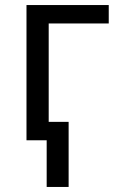

<svg xmlns="http://www.w3.org/2000/svg" viewBox="-20 -556 473 761"><path d="M411 -536V-463H173V-73H252V185H165V0H85V-536Z"/></svg>

Font: Apis
Style: Regular
Weight: 400
Designer: Monotype Design Team
Foundry: Monotype Imaging Inc.
Version: Version 2.000; build 0001